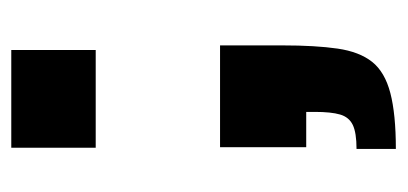

<svg xmlns="http://www.w3.org/2000/svg" viewBox="-206 -344 705 332"><g transform="rotate(-90 146.0 -177.5)"><path d="M55 155V87Q83 87 96.5 80.5Q110 74 114.5 58.5Q119 43 119 15V0H58V-149H234V-41Q234 16 228.5 54Q223 92 205.5 114Q188 136 151.5 145.5Q115 155 55 155ZM57 -364V-510H226V-364Z"/></g></svg>

Font: Saira SemiCondensed ExtraBold
Style: Regular
Weight: 800
Width: 4
Designer: Hector Gatti with collaboration of the Omnibus-Type team
Foundry: Omnibus-Type
Version: Version 1.101